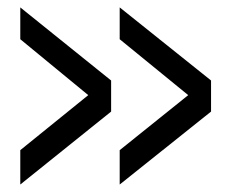

<svg xmlns="http://www.w3.org/2000/svg" viewBox="-20 -533 617 513"><path d="M34.2 -40V-131.8L215.8 -278.8L34.2 -428.2V-513.2L276.9 -317.9V-234.9ZM299.8 -40V-131.8L482.9 -278.8L299.8 -428.2V-513.2L543.9 -317.9V-234.9Z"/></svg>

Font: Overused Grotesk
Style: Regular
Weight: 400
Version: Version 0.002